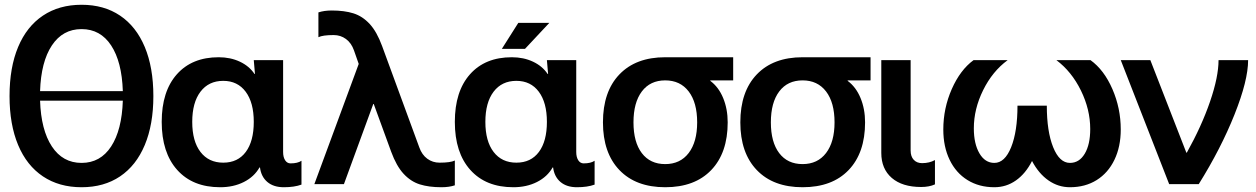

<svg xmlns="http://www.w3.org/2000/svg" viewBox="-20 -772 5268 805"><path d="M623 -369Q623 -250 587 -164Q551 -78 483.5 -32.5Q416 13 322 13Q228 13 160 -32.5Q92 -78 56 -164Q20 -250 20 -369Q20 -489 56 -575Q92 -661 160 -706.5Q228 -752 322 -752Q416 -752 483.5 -706.5Q551 -661 587 -575Q623 -489 623 -369ZM322 -89Q401 -89 446 -158Q491 -227 495 -350H148Q152 -227 197.5 -158Q243 -89 322 -89ZM495 -390Q491 -513 446 -581.5Q401 -650 322 -650Q243 -650 197.5 -581.5Q152 -513 148 -390Z M658 -261Q658 -389 721.5 -460.5Q785 -532 897 -532Q946 -532 985.5 -513.5Q1025 -495 1047 -462H1049L1044 -520H1167V-135Q1167 -113 1175.5 -100Q1184 -87 1198 -87Q1228 -87 1244 -98V2Q1214 13 1170 13Q1127 13 1101 -9Q1075 -31 1070 -70H1068Q1046 -31 1002.5 -9Q959 13 903 13Q788 13 723 -59.5Q658 -132 658 -261ZM916 -90Q977 -90 1010.5 -135Q1044 -180 1044 -261Q1044 -342 1010 -387.5Q976 -433 916 -433Q855 -433 820.5 -387.5Q786 -342 786 -261Q786 -180 820.5 -135Q855 -90 916 -90Z M1298 0 1484 -504 1464 -561Q1453 -592 1430.5 -608.5Q1408 -625 1379 -625Q1333 -625 1315 -616V-720Q1339 -728 1371 -728Q1424 -728 1462 -716Q1500 -704 1530 -671.5Q1560 -639 1582 -579L1738 -154Q1749 -123 1771.5 -106.5Q1794 -90 1823 -90Q1869 -90 1887 -99V5Q1863 13 1831 13Q1778 13 1740 1Q1702 -11 1672 -43.5Q1642 -76 1620 -136L1547 -336H1545L1422 0Z M1887 -261Q1887 -389 1950.5 -460.5Q2014 -532 2126 -532Q2175 -532 2214.5 -513.5Q2254 -495 2276 -462H2278L2273 -520H2396V-135Q2396 -113 2404.5 -100Q2413 -87 2427 -87Q2457 -87 2473 -98V2Q2443 13 2399 13Q2356 13 2330 -9Q2304 -31 2299 -70H2297Q2275 -31 2231.5 -9Q2188 13 2132 13Q2017 13 1952 -59.5Q1887 -132 1887 -261ZM2145 -90Q2206 -90 2239.5 -135Q2273 -180 2273 -261Q2273 -342 2239 -387.5Q2205 -433 2145 -433Q2084 -433 2049.5 -387.5Q2015 -342 2015 -261Q2015 -180 2049.5 -135Q2084 -90 2145 -90ZM2153 -676H2283L2181 -567H2084Z M3054 -532V-435H2958V-433Q2993 -407 3012 -361Q3031 -315 3031 -259Q3031 -131 2962 -59Q2893 13 2769 13Q2646 13 2577 -59Q2508 -131 2508 -259Q2508 -388 2577 -460Q2646 -532 2769 -532ZM2769 -84Q2832 -84 2867.5 -130.5Q2903 -177 2903 -259Q2903 -342 2867.5 -388.5Q2832 -435 2769 -435Q2706 -435 2671 -388.5Q2636 -342 2636 -259Q2636 -176 2671 -130Q2706 -84 2769 -84Z M3630 -532V-435H3534V-433Q3569 -407 3588 -361Q3607 -315 3607 -259Q3607 -131 3538 -59Q3469 13 3345 13Q3222 13 3153 -59Q3084 -131 3084 -259Q3084 -388 3153 -460Q3222 -532 3345 -532ZM3345 -84Q3408 -84 3443.5 -130.5Q3479 -177 3479 -259Q3479 -342 3443.5 -388.5Q3408 -435 3345 -435Q3282 -435 3247 -388.5Q3212 -342 3212 -259Q3212 -176 3247 -130Q3282 -84 3345 -84Z M3675 -520H3798V-141Q3798 -116 3811 -102Q3824 -88 3846 -88Q3877 -88 3900 -101V1Q3876 12 3842 12Q3763 12 3719 -26Q3675 -64 3675 -131Z M3935 -229Q3935 -318 3970.5 -398.5Q4006 -479 4062 -520H4205Q4141 -473 4102 -394Q4063 -315 4063 -234Q4063 -169 4086.5 -129Q4110 -89 4149 -89Q4193 -89 4219.5 -155Q4246 -221 4246 -329H4369Q4369 -221 4395.5 -155Q4422 -89 4466 -89Q4505 -89 4528 -127.5Q4551 -166 4551 -231Q4551 -313 4512 -392.5Q4473 -472 4409 -520H4552Q4609 -479 4644 -398.5Q4679 -318 4679 -229Q4679 -157 4652.5 -102Q4626 -47 4578 -17Q4530 13 4466 13Q4417 13 4376 -15.5Q4335 -44 4307 -97Q4280 -44 4239.5 -15.5Q4199 13 4149 13Q4085 13 4036.5 -17Q3988 -47 3961.5 -102Q3935 -157 3935 -229Z M4954 -132H4956Q5018 -243 5053.5 -346.5Q5089 -450 5089 -520H5213Q5213 -435 5156 -292Q5099 -149 5006 0H4882L4679 -520H4803Z"/></svg>

Font: Non Bureau Medium
Style: Regular
Weight: 500
Designer: Jona Saucedo
Foundry: Non Foundry
Version: Version 1.000; ttfautohint (v1.8.4)